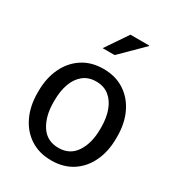

<svg xmlns="http://www.w3.org/2000/svg" viewBox="-184 -875 916 998"><g transform="rotate(30 274.5 -376.0)"><path d="M274.9 10.3Q201.7 10.3 148.7 -24.2Q95.7 -58.6 66.9 -119.4Q38.1 -180.2 38.1 -258.3V-269Q38.1 -347.2 66.9 -408Q95.7 -468.8 148.7 -503.4Q201.7 -538.1 273.9 -538.1Q347.2 -538.1 400.1 -503.4Q453.1 -468.8 481.9 -408.2Q510.7 -347.7 510.7 -269V-258.3Q510.7 -179.7 481.9 -118.9Q453.1 -58.1 400.4 -23.9Q347.7 10.3 274.9 10.3ZM274.9 -64.9Q343.3 -64.9 378.9 -119.6Q414.6 -174.3 414.6 -258.3V-269Q414.6 -324.7 398.7 -368.4Q382.8 -412.1 351.6 -437.3Q320.3 -462.4 273.9 -462.4Q228 -462.4 196.8 -437.3Q165.5 -412.1 149.9 -368.4Q134.3 -324.7 134.3 -269V-258.3Q134.3 -174.3 169.7 -119.6Q205.1 -64.9 274.9 -64.9ZM215.3 -628.9 305.2 -761.7H417.5L418.5 -758.8L287.1 -628.9Z"/></g></svg>

Font: Roboto Slab
Style: Regular
Weight: 400
Designer: Google
Version: Version 2.000; ttfautohint (v1.8.1.43-b0c9)